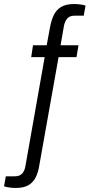

<svg xmlns="http://www.w3.org/2000/svg" viewBox="-97 -751 445 954"><path d="M-20 183Q-30 183 -40.5 182Q-51 181 -60.5 179Q-70 177 -77 175L-68 125H-23Q0 125 12.5 112Q25 99 29 76L125 -467H58L67 -526H135L152 -618Q158 -650 170 -675.5Q182 -701 206 -716Q230 -731 272 -731Q282 -731 292 -730Q302 -729 311.5 -727.5Q321 -726 328 -723L319 -673H273Q250 -673 238 -660Q226 -647 221 -624L204 -526H293L283 -467H194L98 72Q93 104 81 129Q69 154 45.5 168.5Q22 183 -20 183Z"/></svg>

Font: Archivo SemiCondensed Light
Style: Italic
Weight: 300
Width: 4
Italic angle: -10°
Designer: Hector Gatti
Foundry: Omnibus-Type
Version: Version 2.001